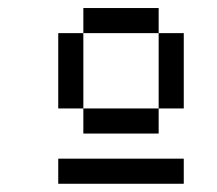

<svg xmlns="http://www.w3.org/2000/svg" viewBox="-20 -770 540 478"><path d="M437.5 -312.5V-375H125V-312.5ZM187.5 -500V-437.5H375V-500ZM187.5 -500V-687.5H125V-500ZM375 -500H437.5V-687.5H375ZM187.5 -687.5H375V-750H187.5Z"/></svg>

Font: Unifont
Style: Regular
Weight: 500
Version: Version 13.0.05